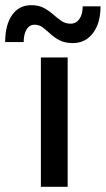

<svg xmlns="http://www.w3.org/2000/svg" viewBox="-108 -722 408 742"><path d="M12.5 -702Q42 -702 62 -691Q82 -680 97.8 -666Q113.5 -652 129 -641.2Q144.5 -630.5 165 -630.5Q186 -630.5 198.8 -648.5Q211.5 -666.5 211.5 -697.5H280.5Q280.5 -632.5 251.2 -594Q222 -555.5 173.5 -555.5Q143 -555.5 122.5 -566.2Q102 -577 86.8 -591Q71.5 -605 57.5 -615.8Q43.5 -626.5 26 -626.5Q6 -626.5 -5.2 -608.2Q-16.5 -590 -16.5 -559.5H-88Q-88 -626 -61.2 -664Q-34.5 -702 12.5 -702ZM50 -500H153.5V0H50Z"/></svg>

Font: Overused Grotesk Medium
Style: Regular
Weight: 525
Version: Version 0.004